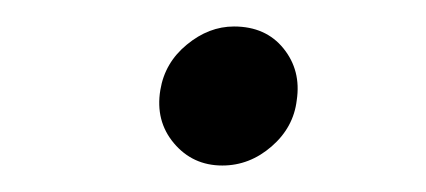

<svg xmlns="http://www.w3.org/2000/svg" viewBox="-20 -416 322 145"><path d="M147.9 -291Q125.5 -291 111.3 -307.9Q97.2 -324.7 101.1 -348.1Q104.5 -368.7 121.1 -382.3Q137.7 -396 156.7 -396Q180.7 -396 194.1 -379.4Q207.5 -362.8 204.1 -340.3Q201.7 -319.8 185.1 -305.4Q168.5 -291 147.9 -291Z"/></svg>

Font: Inter Light
Style: Italic
Weight: 300
Italic angle: -9.3988°
Designer: Rasmus Andersson
Foundry: rsms
Version: Version 4.001;git-66647c0bb